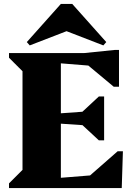

<svg xmlns="http://www.w3.org/2000/svg" viewBox="-20 -961 680 981"><path d="M26 0V-24L95 -93V-597L26 -666V-690H291V0ZM233 0V-48L569 -75V0ZM420 0V-47L581 -188H608L602 0ZM484 -316 233 -333V-378L484 -396ZM485 -244 387 -335V-377L485 -468H512V-244ZM569 -615 233 -642V-690H569ZM561 -518 411 -643V-690L568 -706H588V-518ZM132 -729 117 -746 291 -941H349L523 -746L508 -729L314 -804H326Z"/></svg>

Font: Platypi Light ExtraBold
Style: Regular
Weight: 800
Version: Version 1.200